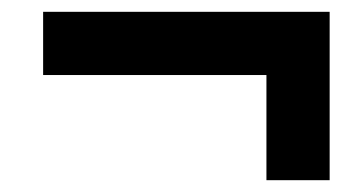

<svg xmlns="http://www.w3.org/2000/svg" viewBox="-20 -426 612 325"><path d="M53 -406V-299H431V-121H538V-406Z"/></svg>

Font: BC Sans
Style: Bold Italic
Weight: 700
Italic angle: -12°
Designer: Monotype Design Team
Province of B.C.
Foundry: Monotype Imaging Inc.
Version: Version 2.000;GOOG;noto-source:20170915:90ef993387c0